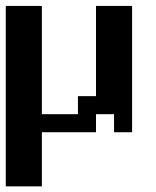

<svg xmlns="http://www.w3.org/2000/svg" viewBox="-20 -458 540 665"><path d="M0 -437.5H125V-62.5H250V-125H312.5V-437.5H437.5V0H375V-62.5H312.5V0H125V187.5H0Z"/></svg>

Font: NeoDunggeunmo Pro
Style: Regular
Weight: 400
Version: Version 1.020